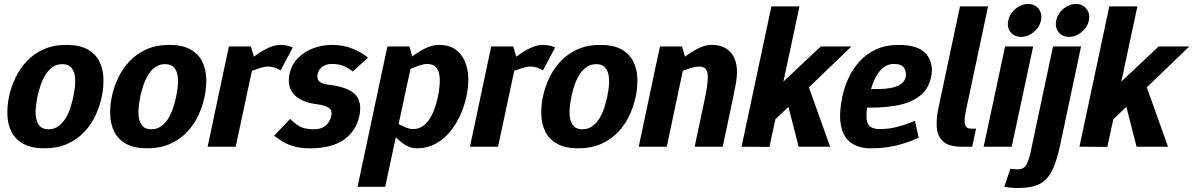

<svg xmlns="http://www.w3.org/2000/svg" viewBox="-20 -732 5954 958"><path d="M25 -250Q35 -298 57 -344Q79 -390 114 -427Q149 -464 198 -486Q247 -508 312 -508Q376 -508 416 -486Q456 -464 475 -427Q494 -390 496 -344Q498 -298 488 -250Q478 -202 456.5 -156Q435 -110 400 -73Q365 -36 315.5 -14Q266 8 202 8Q137 8 97 -14Q57 -36 38 -73Q19 -110 17 -156Q15 -202 25 -250ZM167 -250Q162 -226 159 -197.5Q156 -169 160 -144Q164 -119 178.5 -103Q193 -87 222 -87Q251 -87 272.5 -103Q294 -119 308.5 -144Q323 -169 332 -197.5Q341 -226 346 -250Q351 -274 354 -302Q357 -330 353 -355Q349 -380 334.5 -396Q320 -412 291 -412Q262 -412 240.5 -396Q219 -380 204.5 -355Q190 -330 181 -302Q172 -274 167 -250Z M538 -250Q548 -298 570 -344Q592 -390 627 -427Q662 -464 711 -486Q760 -508 825 -508Q889 -508 929 -486Q969 -464 988 -427Q1007 -390 1009 -344Q1011 -298 1001 -250Q991 -202 969.5 -156Q948 -110 913 -73Q878 -36 828.5 -14Q779 8 715 8Q650 8 610 -14Q570 -36 551 -73Q532 -110 530 -156Q528 -202 538 -250ZM680 -250Q675 -226 672 -197.5Q669 -169 673 -144Q677 -119 691.5 -103Q706 -87 735 -87Q764 -87 785.5 -103Q807 -119 821.5 -144Q836 -169 845 -197.5Q854 -226 859 -250Q864 -274 867 -302Q870 -330 866 -355Q862 -380 847.5 -396Q833 -412 804 -412Q775 -412 753.5 -396Q732 -380 717.5 -355Q703 -330 694 -302Q685 -274 680 -250Z M1380 -381Q1349 -400 1317 -400Q1302 -400 1280.5 -393.5Q1259 -387 1237 -379L1156 0H1016L1107 -430L1122 -500H1232L1247 -449Q1278 -473 1313 -490.5Q1348 -508 1380 -508H1381Q1397 -508 1413 -504.5Q1429 -501 1441 -495Z M1348 -55 1428 -139Q1450 -116 1475 -101.5Q1500 -87 1548 -87Q1583 -87 1604.5 -105Q1626 -123 1633 -153Q1639 -180 1621.5 -193Q1604 -206 1561 -212Q1484 -221 1447.5 -260.5Q1411 -300 1425 -363Q1434 -408 1465 -440.5Q1496 -473 1541 -490.5Q1586 -508 1637 -508Q1693 -508 1740.5 -488.5Q1788 -469 1816 -444L1740 -375Q1721 -391 1696 -402Q1671 -413 1636 -413Q1608 -413 1588.5 -399Q1569 -385 1565 -363Q1554 -318 1615 -310Q1713 -299 1750.5 -262.5Q1788 -226 1773 -153Q1756 -76 1694.5 -34Q1633 8 1527 8Q1477 8 1442 -3Q1407 -14 1384.5 -29Q1362 -44 1348 -55Z M2041 -88Q2070 -88 2091.5 -104Q2113 -120 2127.5 -145Q2142 -170 2151 -198Q2160 -226 2165 -250Q2170 -274 2173 -302.5Q2176 -331 2172.5 -356Q2169 -381 2154.5 -397Q2140 -413 2111 -413Q2095 -413 2073 -405.5Q2051 -398 2028 -388L1969 -113Q1988 -103 2006.5 -95.5Q2025 -88 2041 -88ZM2023 -500 2037 -450Q2068 -474 2102.5 -491Q2137 -508 2170 -508Q2220 -508 2251.5 -486Q2283 -464 2299 -427Q2315 -390 2316.5 -344Q2318 -298 2307 -250Q2297 -202 2276 -156Q2255 -110 2224 -73Q2193 -36 2152 -14Q2111 8 2061 8Q2029 8 2002.5 -8.5Q1976 -25 1955 -48L1902 200H1764L1898 -430L1913 -500Z M2689 -381Q2658 -400 2626 -400Q2611 -400 2589.5 -393.5Q2568 -387 2546 -379L2465 0H2325L2416 -430L2431 -500H2541L2556 -449Q2587 -473 2622 -490.5Q2657 -508 2689 -508H2690Q2706 -508 2722 -504.5Q2738 -501 2750 -495Z M2689 -250Q2699 -298 2721 -344Q2743 -390 2778 -427Q2813 -464 2862 -486Q2911 -508 2976 -508Q3040 -508 3080 -486Q3120 -464 3139 -427Q3158 -390 3160 -344Q3162 -298 3152 -250Q3142 -202 3120.5 -156Q3099 -110 3064 -73Q3029 -36 2979.5 -14Q2930 8 2866 8Q2801 8 2761 -14Q2721 -36 2702 -73Q2683 -110 2681 -156Q2679 -202 2689 -250ZM2831 -250Q2826 -226 2823 -197.5Q2820 -169 2824 -144Q2828 -119 2842.5 -103Q2857 -87 2886 -87Q2915 -87 2936.5 -103Q2958 -119 2972.5 -144Q2987 -169 2996 -197.5Q3005 -226 3010 -250Q3015 -274 3018 -302Q3021 -330 3017 -355Q3013 -380 2998.5 -396Q2984 -412 2955 -412Q2926 -412 2904.5 -396Q2883 -380 2868.5 -355Q2854 -330 2845 -302Q2836 -274 2831 -250Z M3586 0H3446L3499 -250Q3515 -328 3510.5 -364Q3506 -400 3468 -400Q3452 -400 3430.5 -393.5Q3409 -387 3387 -379L3307 0H3167L3243 -360L3273 -500H3383L3398 -449Q3429 -473 3464 -490.5Q3499 -508 3531 -508H3532Q3605 -508 3637.5 -454.5Q3670 -401 3649 -302L3639 -250Z M3819 1 3680 0 3829 -700H3969L3889 -325L4075 -500H4228L4016 -296L4122 0H3965L3914 -199L3849 -137Z M4441 -413Q4400 -413 4371.5 -379.5Q4343 -346 4326 -288Q4484 -281 4499 -347Q4504 -372 4491.5 -392.5Q4479 -413 4441 -413ZM4545 -129 4564 -45Q4564 -45 4534 -32Q4504 -19 4449.5 -5.5Q4395 8 4323 8Q4267 8 4228.5 -18Q4190 -44 4177 -101Q4164 -158 4183 -250Q4193 -298 4214.5 -344Q4236 -390 4270 -427Q4304 -464 4352 -486Q4400 -508 4462 -508Q4564 -508 4602 -462Q4640 -416 4626 -347Q4612 -285 4567.5 -252Q4523 -219 4460.5 -207Q4398 -195 4329 -195H4306Q4298 -132 4313 -110Q4328 -88 4370 -88Q4413 -88 4453 -98Q4493 -108 4519 -118.5Q4545 -129 4545 -129Z M4825 -90H4850L4831 0H4780Q4714 0 4685.5 -26.5Q4657 -53 4654 -97.5Q4651 -142 4663 -196L4770 -700H4910L4803 -196Q4797 -171 4794 -146.5Q4791 -122 4797 -106Q4803 -90 4825 -90Z M5075 -548Q5041 -548 5022 -572Q5003 -596 5011 -630Q5018 -664 5047 -688Q5076 -712 5110 -712Q5144 -712 5162.5 -688Q5181 -664 5174 -630Q5167 -596 5138 -572Q5109 -548 5075 -548ZM4888 0 4995 -500H5135L5028 0Z M5314 -548Q5280 -548 5261.5 -572Q5243 -596 5250 -630Q5257 -664 5285.5 -688Q5314 -712 5349 -712Q5382 -712 5401 -688Q5420 -664 5413 -630Q5406 -596 5377 -572Q5348 -548 5314 -548ZM5374 -500 5268 0Q5251 77 5228 122Q5205 167 5166 186.5Q5127 206 5064 206Q5020 206 4991 200L5021 110Q5032 111 5040 112Q5048 113 5057 113Q5087 113 5099.5 92.5Q5112 72 5121 33L5234 -500Z M5505 1 5366 0 5515 -700H5655L5575 -325L5761 -500H5914L5702 -296L5808 0H5651L5600 -199L5535 -137Z"/></svg>

Font: Epunda Sans
Style: Bold Italic
Weight: 700
Italic angle: -12.0243°
Designer: Simon Atzbach
Foundry: typofactur
Version: Version 2.204; ttfautohint (v1.8.4.7-5d5b)